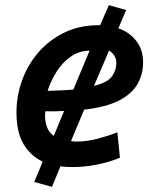

<svg xmlns="http://www.w3.org/2000/svg" viewBox="-20 -636 591 746"><path d="M182 90 113 71 146 -8Q99 -30 71.5 -76Q44 -122 44 -200Q44 -263 65.5 -323Q87 -383 128 -431Q169 -479 227 -508Q285 -537 358 -538Q361 -538 364 -538Q367 -538 369 -538L403 -616L470 -597L440 -526Q483 -511 509.5 -477Q536 -443 536 -393Q536 -348 514.5 -310Q493 -272 443.5 -246Q394 -220 307 -210L256 -88Q261 -87 266 -86.5Q271 -86 277 -86Q318 -86 361 -97.5Q404 -109 436 -122L446 -23Q404 -6 357 3.5Q310 13 263 13Q250 13 238 12.5Q226 12 215 10ZM189 -108 229 -205Q212 -204 194.5 -203.5Q177 -203 157 -204Q156 -200 155.5 -195.5Q155 -191 155 -185Q155 -163 162.5 -142.5Q170 -122 189 -108ZM165 -283Q194 -284 218.5 -285Q243 -286 265 -288L328 -439Q328 -439 328 -439Q328 -439 328 -439Q288 -439 255 -416Q222 -393 199.5 -357Q177 -321 165 -283ZM345 -302Q399 -316 415.5 -340Q432 -364 432 -390Q432 -408 424 -420Q416 -432 404 -440Z"/></svg>

Font: Ubuntu Sans
Style: Bold Italic
Weight: 700
Italic angle: -13.5°
Designer: Dalton Maag Ltd
Foundry: Dalton Maag Ltd
Version: Version 1.006